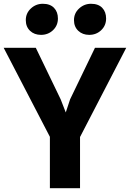

<svg xmlns="http://www.w3.org/2000/svg" viewBox="-32 -996 688 1016"><path d="M232 0V-272L-12.5 -743H157.5L289 -470.5L316 -401L339 -470.5L470.5 -743H636L391.5 -271V0ZM185 -811.5Q149.5 -811.5 127 -833Q104.5 -854.5 104.5 -889.5Q104.5 -926 131.2 -951Q158 -976 194.5 -976Q233 -976 253.8 -954.5Q274.5 -933 274.5 -898Q274.5 -861 248.5 -836.2Q222.5 -811.5 185 -811.5ZM440 -811.5Q405 -811.5 382.2 -833Q359.5 -854.5 359.5 -889.5Q359.5 -926 386.5 -951Q413.5 -976 449.5 -976Q488.5 -976 509 -954.5Q529.5 -933 529.5 -898Q529.5 -861 503.5 -836.2Q477.5 -811.5 440 -811.5Z"/></svg>

Font: Koeln Type Sans
Style: Bold
Weight: 700
Designer: Eben Sorkin
Foundry: Eben Sorkin
Version: Version 2.001